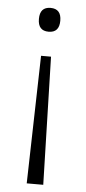

<svg xmlns="http://www.w3.org/2000/svg" viewBox="-53 -572 352 787"><g transform="rotate(5 123.0 -178.5)"><path d="M167 -492Q167 -443 123 -443Q79 -443 79 -492Q79 -541 123 -541Q167 -541 167 -492ZM101 -342H142L156 184H88Z"/></g></svg>

Font: Noto Sans Gurmukhi UI Light
Style: Regular
Weight: 300
Designer: Jelle Bosma - Monotype Design Team
Foundry: Monotype Imaging Inc.
Version: Version 2.004; ttfautohint (v1.8.4.7-5d5b)